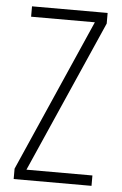

<svg xmlns="http://www.w3.org/2000/svg" viewBox="-51 -737 491 774"><g transform="rotate(5 194.0 -350.0)"><path d="M349 -42V0H34V-42L305 -658H47V-700H353V-657L82 -42Z"/></g></svg>

Font: Bebas Neue Book
Style: Regular
Weight: 400
Designer: Ryoichi Tsunekawa
Foundry: Ryoichi Tsunekawa
Version: Version 001.003